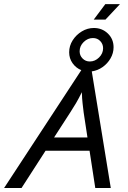

<svg xmlns="http://www.w3.org/2000/svg" viewBox="-60 -935 635 955"><path d="M-39.6 0 344.4 -586.1Q318.1 -596.5 301 -620.5Q284 -644.4 284 -675Q284 -706.9 301.4 -734.4Q318.8 -761.8 346.9 -778.8Q375 -795.8 406.9 -795.8Q447.9 -795.8 476.4 -768.4Q504.9 -741 504.9 -700Q504.9 -670.8 489.9 -644.8Q475 -618.8 450.3 -601.4Q425.7 -584 396.5 -579.9L491 0H413.9L385.4 -185.4H166.7L47.2 0ZM209 -251.4H375L356.2 -375Q353.5 -398.6 350.7 -421.5Q347.9 -444.4 347.2 -476.4Q331.2 -444.4 318.1 -421.9Q304.9 -399.3 288.9 -375ZM386.8 -629.2Q412.5 -629.2 432.6 -649Q452.8 -668.8 452.8 -695.1Q452.8 -716 438.5 -730.9Q424.3 -745.8 402.1 -745.8Q376.4 -745.8 356.2 -726Q336.1 -706.2 336.1 -679.9Q336.1 -659 350.7 -644.1Q365.3 -629.2 386.8 -629.2ZM406.2 -837.5 463.9 -914.6H536.8L464.6 -837.5Z"/></svg>

Font: Afacad
Style: Italic
Weight: 400
Italic angle: -14°
Designer: Kristian Moeller
Foundry: Dicotype
Version: Version 1.000